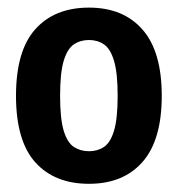

<svg xmlns="http://www.w3.org/2000/svg" viewBox="-20 -768 456 492"><path d="M208 -297Q120 -297 70.5 -352Q21 -407 21 -522.5Q21 -638 70.5 -693.2Q120 -748.5 208 -748.5Q296 -748.5 345.2 -692.2Q394.5 -636 394.5 -522.5Q394.5 -409 345.2 -353Q296 -297 208 -297ZM208 -380.5Q230 -380.5 246.5 -391.5Q263 -402.5 272.2 -433.2Q281.5 -464 281.5 -522.5Q281.5 -581 272.2 -612Q263 -643 246.5 -654.2Q230 -665.5 208 -665.5Q186 -665.5 169.2 -654.2Q152.5 -643 143.2 -612Q134 -581 134 -522.5Q134 -464 143.2 -433.2Q152.5 -402.5 169.2 -391.5Q186 -380.5 208 -380.5Z"/></svg>

Font: Encode Sans Cnd SmBold
Style: Regular
Weight: 600
Width: 3
Designer: Multiple Designers
Foundry: Impallari Type
Version: Version 3.002; ttfautohint (v1.8.3) -l 8 -r 50 -G 200 -x 14 